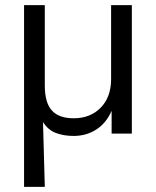

<svg xmlns="http://www.w3.org/2000/svg" viewBox="-20 -522 610 750"><path d="M74 208V-502H155V-188Q155 -121 182.5 -90.5Q210 -60 268 -60Q333 -60 373.5 -101.5Q414 -143 414 -213V-502H495V0H416V-89Q395 -41 356 -16Q317 9 268 9Q229 9 198.5 -2.5Q168 -14 148 -45L155 208Z"/></svg>

Font: Winston
Style: Regular
Weight: 400
Designer: Original fonts by Vernon Adams / Changes by Cristiano Sobral
Foundry: Original fonts by Vernon Adams / Changes by Cristiano Sobral
Version: Version 2.503;July 17, 2020;FontCreator 13.0.0.2655 64-bit